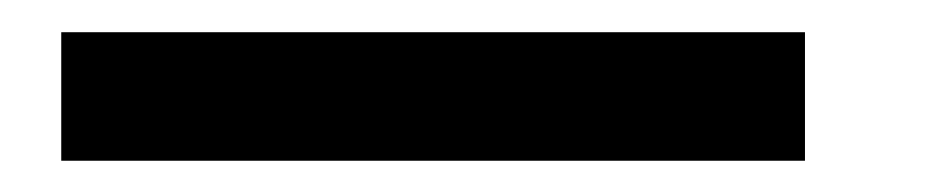

<svg xmlns="http://www.w3.org/2000/svg" viewBox="-20 -574 588 121"><path d="M487.3 -472.7H18.6V-553.7H487.3Z"/></svg>

Font: Shorif Bongobondhu ANSI V2
Style: Regular
Weight: 400
Designer: Shorif Uddin Shishir, Shorif art & Design, e-mail : shorifart@gmail.com, facebook : Shorif2001
Foundry: Lipighor Font Foundry
Version: Designed By Shorif Uddin Shishir | Build By Niladri Shekhar 